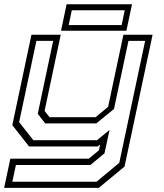

<svg xmlns="http://www.w3.org/2000/svg" viewBox="-32 -708 792 928"><path d="M108.5 0 27.5 -103 120 -540H261.5L183.5 -172L207.5 -141.5H430L490.5 -191.5L564.5 -540H705.5L570 97L445.5 200H-12L18 59H397L446 18.5L452 -10L440 0ZM27.5 170.5H434.5L544.5 79L669.5 -510.5H589L519 -181.5L433.5 -111.5H186.5L150.5 -158L225 -510.5H144L60.5 -118L129 -30.5H437L497.5 -80L473 33L405 89.5H45ZM263 -559.5 290 -687.5H606L579 -559.5ZM300 -587H556L571 -658.5H315Z"/></svg>

Font: Tourney Expanded Light
Style: Italic
Weight: 300
Width: 7
Italic angle: -12°
Designer: Tyler Finck
Foundry: Etcetera Type Co
Version: Version 1.010; ttfautohint (v1.8.3)